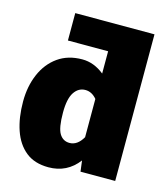

<svg xmlns="http://www.w3.org/2000/svg" viewBox="-113 -833 822 941"><g transform="rotate(15 298.0 -362.0)"><path d="M220 20Q149 20 104.5 -16Q60 -52 38.5 -115Q17 -178 17 -260Q17 -337 44 -399.5Q71 -462 122 -498Q173 -534 245 -534Q304 -534 356 -492V-605H152V-744H554V0H378L371 -55Q314 20 220 20ZM289 -122Q329 -122 356 -169V-363Q331 -393 298 -393Q263 -393 241.5 -360.5Q220 -328 220 -258Q220 -180 238 -151Q256 -122 289 -122Z"/></g></svg>

Font: Trujillo Black
Style: Regular
Weight: 900
Designer: Fira Sans original fonts by bBox Type GmbH, Carrois Corporate GbR, & Edenspiekermann AG / Changes by Cristiano Sobral
Foundry: Fira Sans original fonts by bBox Type GmbH, Carrois Corporate GbR, & Edenspiekermann AG / Changes by Cristiano Sobral
Version: Version 4.301;July 28, 2020;FontCreator 13.0.0.2655 64-bit